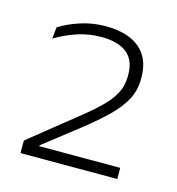

<svg xmlns="http://www.w3.org/2000/svg" viewBox="-64 -765 422 458"><g transform="rotate(15 147.0 -535.5)"><path d="M25.5 -362.5V-393.5L130 -477.5Q162 -502.5 183 -522.5Q204 -542.5 214.8 -562.2Q225.5 -582 225.5 -606V-609.5Q225.5 -645 204 -662.5Q182.5 -680 140.5 -680Q109.5 -680 81.2 -670.5Q53 -661 28 -646L31 -674.5Q50 -687 80.2 -697.2Q110.5 -707.5 143.5 -707.5Q199 -707.5 228.2 -682.8Q257.5 -658 257.5 -611.5V-607.5Q257.5 -579 244.8 -555.5Q232 -532 208.5 -509.2Q185 -486.5 152 -460.5L64.5 -392V-383.5L51.5 -390H264.5V-362.5Z"/></g></svg>

Font: Anek Bangla
Style: Extra-light
Weight: 200
Designer: Sulekha Rajkumar (Bangla), Yesha Goshar (Latin)
Foundry: Ek Type
Version: Version 1.002;March 21, 2022;FontCreator 13.0.0.2683 64-bit